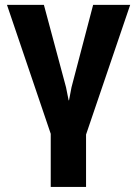

<svg xmlns="http://www.w3.org/2000/svg" viewBox="-20 -548 550 772"><path d="M326 203.5H184V-10L8 -528.5H156.5L245.5 -197L256 -144.5H257.5L267.5 -197L354.5 -528.5H503.5L326 -7Z"/></svg>

Font: Roberto Sans
Style: Bold
Weight: 700
Designer: Google (font) & Cristiano Sobral (main changes)
Version: Version 1.000;October 12, 2021;FontCreator 14.0.0.2814 64-bi